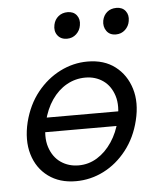

<svg xmlns="http://www.w3.org/2000/svg" viewBox="-48 -654 584 705"><g transform="rotate(-5 244.0 -301.5)"><path d="M204 9Q144 9 102.5 -21.5Q61 -52 45.5 -104.5Q30 -157 46 -223Q62 -286 98 -331Q134 -376 182.5 -400.5Q231 -425 284 -425Q345 -425 385.5 -394Q426 -363 442 -311Q458 -259 442 -194Q427 -132 391 -86Q355 -40 306.5 -15.5Q258 9 204 9ZM219 -48Q256 -48 287.5 -67.5Q319 -87 342 -121.5Q365 -156 375 -199Q388 -253 376 -290.5Q364 -328 336 -347.5Q308 -367 271 -367Q234 -367 202 -349Q170 -331 147 -297.5Q124 -264 113 -218Q100 -163 112.5 -125Q125 -87 153.5 -67.5Q182 -48 219 -48ZM91 -180 102 -233H396L384 -180ZM217 -515Q194 -515 182 -531Q170 -547 175 -570Q179 -589 193 -600.5Q207 -612 227 -612Q249 -612 260.5 -597Q272 -582 268 -560Q265 -541 251 -528Q237 -515 217 -515ZM397 -515Q374 -515 362.5 -531.5Q351 -548 355 -570Q359 -589 372.5 -600.5Q386 -612 407 -612Q429 -612 440.5 -597Q452 -582 448 -560Q445 -541 431 -528Q417 -515 397 -515Z"/></g></svg>

Font: Ysabeau Infant Medium
Style: Italic
Weight: 500
Italic angle: -12°
Designer: Christian Thalmann (Catharsis Fonts)
Version: Version 2.001;gftools[0.9.30]; featfreeze: ss01,ss02,lnum